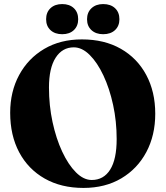

<svg xmlns="http://www.w3.org/2000/svg" viewBox="-20 -908 813 943"><path d="M382 -714.5Q492.5 -714.5 573.2 -668.5Q654 -622.5 698.2 -540Q742.5 -457.5 742.5 -349.5Q742.5 -243.5 698.8 -161.2Q655 -79 575.8 -32Q496.5 15 390 15Q280.5 15 199.5 -31Q118.5 -77 74.2 -160Q30 -243 30 -354Q30 -458 74 -539.5Q118 -621 197.2 -667.8Q276.5 -714.5 382 -714.5ZM553 -225Q553 -312 535.5 -392.8Q518 -473.5 488 -537.2Q458 -601 420.5 -638.2Q383 -675.5 342.5 -675.5Q286 -675.5 253.2 -624.5Q220.5 -573.5 220.5 -478Q220.5 -390 238 -308.8Q255.5 -227.5 285.5 -163.2Q315.5 -99 353 -61.5Q390.5 -24 430.5 -24Q489 -24 521 -74.8Q553 -125.5 553 -225ZM285.5 -740Q249.5 -740 228 -760Q206.5 -780 206.5 -813.5Q206.5 -847.5 228 -867.8Q249.5 -888 285.5 -888Q321.5 -888 342.8 -867.8Q364 -847.5 364 -813.5Q364 -780.5 342.8 -760.2Q321.5 -740 285.5 -740ZM486.5 -740Q451 -740 429.2 -760Q407.5 -780 407.5 -813.5Q407.5 -847 429.2 -867.5Q451 -888 486.5 -888Q523.5 -888 545 -867.8Q566.5 -847.5 566.5 -813.5Q566.5 -780.5 545 -760.2Q523.5 -740 486.5 -740Z"/></svg>

Font: Fraunces 72pt
Style: Bold
Weight: 700
Version: Version 1.000;[b76b70a41]